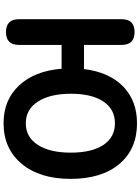

<svg xmlns="http://www.w3.org/2000/svg" viewBox="128 -922 808 1105"><g transform="rotate(90 532.5 -370.0)"><path d="M690 14Q556 14 472.5 -75Q389 -164 376 -320H239V-74Q239 0 165 0Q91 0 91 -74V-370V-666Q91 -740 165 -740Q239 -740 239 -666V-449H378Q396 -594 478 -674Q560 -754 690 -754Q837 -754 923 -654Q1010 -551 1010 -372.5Q1010 -194 923 -90Q836 14 690 14ZM690 -114Q770 -114 815 -184Q859 -253 859 -373Q859 -493 815 -560Q771 -627 690 -627Q609 -627 564.5 -560Q520 -493 520 -373.5Q520 -254 565 -184Q610 -114 690 -114Z"/></g></svg>

Font: GenSenRounded JP B
Style: Regular
Weight: 700
Version: Version 1.501;PS 1;hotconv 16.6.51;makeotf.lib2.5.65220